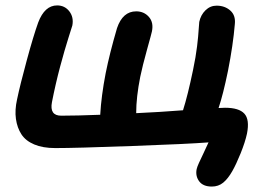

<svg xmlns="http://www.w3.org/2000/svg" viewBox="-20 -518 989 709"><path d="M762.2 170.9Q730 170.9 715.6 151.6Q701.2 132.3 706.1 106.9Q708 98.1 714.6 83.7Q721.2 69.3 731.9 46.9Q742.7 24.4 750 7.8Q674.3 13.7 466.6 21.2Q258.8 28.8 184.1 28.8Q138.2 28.8 106.4 15.4Q74.7 2 59.1 -22Q43.5 -45.9 38.8 -78.9Q34.2 -111.8 43 -150.9Q54.2 -204.6 78.9 -295.4Q103.5 -386.2 121.1 -435.1Q145 -498 190.9 -498Q219.2 -498 236.1 -476.1Q252.9 -454.1 247.1 -423.8Q246.1 -420.4 232.7 -378.2Q219.2 -335.9 202.1 -272.2Q185.1 -208.5 171.9 -141.1Q162.1 -90.8 206.1 -90.8Q262.7 -90.8 350.1 -94.2Q354 -163.6 370.1 -247.1Q384.8 -320.8 412.1 -414.1Q433.1 -476.1 482.9 -476.1Q511.7 -476.1 529.8 -455.6Q547.9 -435.1 541 -401.9Q539.6 -394.5 522.9 -334.7Q506.3 -274.9 498 -234.9Q482.9 -159.2 482.9 -100.1Q568.8 -104 655.8 -110.8Q673.3 -165.5 692.9 -259.8Q703.1 -308.6 707.8 -347.4Q712.4 -386.2 713.6 -408.7Q714.8 -431.2 715.8 -437Q721.2 -462.9 738.8 -480Q756.3 -497.1 779.8 -497.1Q810.1 -497.1 830.3 -479.2Q850.6 -461.4 847.2 -429.2Q840.8 -352.1 821.8 -255.9Q803.7 -168 787.1 -119.1Q798.3 -120.1 811 -120.1Q862.3 -120.1 882.3 -98.4Q902.3 -76.7 892.1 -24.9Q885.3 6.8 868.7 47.9Q852.1 88.9 837.9 113.8Q821.8 142.1 804.2 156.5Q786.6 170.9 762.2 170.9Z"/></svg>

Font: Shantell Sans Bouncy
Style: Italic
Weight: 600
Italic angle: -11.31°
Designer: Stephen Nixon, Anya Danilova, Shantell Martin
Foundry: Arrow Type
Version: Version 1.006;[9816181b4]